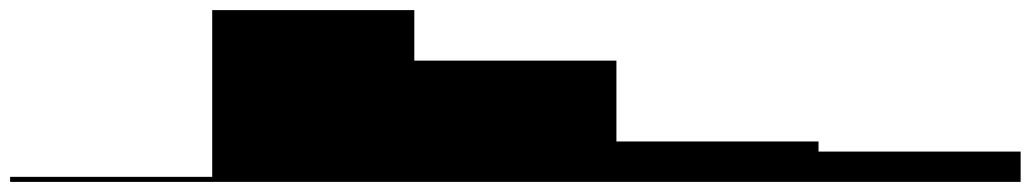

<svg xmlns="http://www.w3.org/2000/svg" viewBox="-20 -360 2040 380"><path d="M0 -10Q0 -10 0 -10Q0 -10 0 -10V0Q0 0 0 0Q0 0 0 0H400Q400 0 400 0Q400 0 400 0V-10Q400 -10 400 -10Q400 -10 400 -10Z M400 -340Q400 -340 400 -340Q400 -340 400 -340Q400 -340 400 -340V0Q400 0 400 0Q400 0 400 0Q400 0 400 0H800Q800 0 800 0Q800 0 800 0Q800 0 800 0V-340Q800 -340 800 -340Q800 -340 800 -340Q800 -340 800 -340Z M800 -240Q800 -240 800 -240Q800 -240 800 -240Q800 -240 800 -240V0Q800 0 800 0Q800 0 800 0Q800 0 800 0H1200Q1200 0 1200 0Q1200 0 1200 0Q1200 0 1200 0V-240Q1200 -240 1200 -240Q1200 -240 1200 -240Q1200 -240 1200 -240Z M1200 -80Q1200 -80 1200 -80Q1200 -80 1200 -80V0Q1200 0 1200 0Q1200 0 1200 0H1600Q1600 0 1600 0Q1600 0 1600 0V-80Q1600 -80 1600 -80Q1600 -80 1600 -80Z M1600 -60Q1600 -60 1600 -60Q1600 -60 1600 -60V0Q1600 0 1600 0Q1600 0 1600 0H2000Q2000 0 2000 0Q2000 0 2000 0V-60Q2000 -60 2000 -60Q2000 -60 2000 -60Z"/></svg>

Font: Wavefont
Style: Regular
Weight: 400
Monospace: yes
Version: Version 3.003